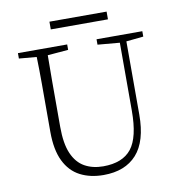

<svg xmlns="http://www.w3.org/2000/svg" viewBox="-89 -885 910 979"><g transform="rotate(-10 366.5 -395.0)"><path d="M453 -646V-674H690V-646L601 -637V-258Q601 -120 541 -53Q481 14 369 14Q300 14 248 -13Q196 -40 167.5 -98.5Q139 -157 139 -250V-361Q139 -430 139 -500Q139 -570 137 -638L46 -646V-674H301V-646L194 -637Q193 -569 193 -500Q193 -431 193 -361V-266Q193 -179 215.5 -127.5Q238 -76 279 -53Q320 -30 375 -30Q475 -30 521 -88Q567 -146 567 -284V-636ZM232 -764V-804H528V-764Z"/></g></svg>

Font: Source Serif Pro Light
Style: Regular
Weight: 300
Designer: Frank Grießhammer
Foundry: Adobe Systems Incorporated
Version: Version 3.001;hotconv 1.0.111;makeotfexe 2.5.65597